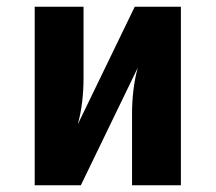

<svg xmlns="http://www.w3.org/2000/svg" viewBox="-20 -550 640 570"><path d="M83 0V-530H228V-318Q228 -283 224 -248.5Q220 -214 211 -181L380 -530H517V0H372V-212Q372 -247 376 -281.5Q380 -316 389 -349L220 0Z"/></svg>

Font: Iosevka Curly Slab HvEx
Style: Regular
Weight: 900
Width: 7
Monospace: yes
Designer: Belleve Invis
Foundry: Belleve Invis
Version: Version 11.1.0; ttfautohint (v1.8.3)